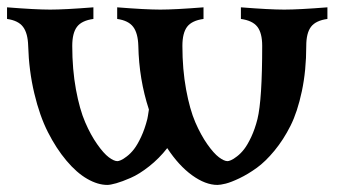

<svg xmlns="http://www.w3.org/2000/svg" viewBox="-20 -510 944 532"><path d="M767.6 -483.4Q807.6 -483.4 887.2 -489.7V-457.5Q855 -453.1 841.8 -435.8Q828.6 -418.5 828.6 -382.8Q828.6 -314.9 816.4 -257.3Q804.2 -199.7 784.9 -161.4Q765.6 -123 740.5 -92.5Q715.3 -62 691.2 -44.7Q667 -27.3 643.6 -16.1Q620.1 -4.9 605.2 -1.2Q590.3 2.4 582.5 2.4Q549.3 2.4 512.2 -24.4Q475.1 -51.3 443.4 -99.6Q420.9 -70.8 393.3 -49.1Q365.7 -27.3 342 -17.1Q318.4 -6.8 302 -2.2Q285.6 2.4 277.3 2.4Q251 2.4 221.7 -14.4Q192.4 -31.2 164.1 -64.9Q135.7 -98.6 112.8 -143.8Q89.8 -189 75 -251.5Q60.1 -314 58.1 -382.8Q57.1 -418 43.9 -435.5Q30.8 -453.1 -0.5 -457.5V-489.7Q78.6 -483.4 119.1 -483.4Q159.2 -483.4 238.8 -489.7V-457.5Q206.5 -453.1 193.4 -435.8Q180.2 -418.5 180.2 -382.8Q180.2 -317.9 190.4 -262.2Q200.7 -206.5 216.1 -171.1Q231.4 -135.7 249.3 -110.4Q267.1 -85 281.5 -74.2Q295.9 -63.5 305.2 -63.5Q308.6 -63.5 314.9 -66.2Q321.3 -68.8 331.5 -76.7Q341.8 -84.5 351.3 -96.7Q360.8 -108.9 371.1 -130.9Q381.3 -152.8 388.2 -180.2Q389.2 -183.6 392.6 -206.5Q365.2 -290 363.3 -382.8Q362.3 -418 349.1 -435.5Q335.9 -453.1 304.7 -457.5V-489.7Q383.8 -483.4 424.3 -483.4Q464.4 -483.4 543.9 -489.7V-457.5Q511.7 -453.1 498.5 -435.8Q485.4 -418.5 485.4 -382.8Q485.4 -317.9 495.6 -262.2Q505.9 -206.5 521.2 -171.1Q536.6 -135.7 554.4 -110.4Q572.3 -85 586.7 -74.2Q601.1 -63.5 610.4 -63.5Q613.8 -63.5 620.1 -66.2Q626.5 -68.8 636.7 -76.7Q647 -84.5 656.5 -96.7Q666 -108.9 676.3 -130.9Q686.5 -152.8 693.4 -180.2Q706.5 -233.9 706.5 -382.8Q706.5 -418.5 693.1 -435.8Q679.7 -453.1 647.5 -457.5V-489.7Q727.1 -483.4 767.6 -483.4Z"/></svg>

Font: Flanker
Style: Bold
Weight: 700
Designer: Flanker
Foundry: Flanker
Version: Version 2.021